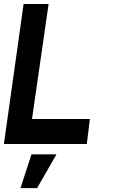

<svg xmlns="http://www.w3.org/2000/svg" viewBox="-30 -720 575 960"><path d="M-10.5 0 88 -700H213L130 -125H419.5L404 0ZM72.5 220.5 127.5 51.5H252.5L155.5 220.5Z"/></svg>

Font: Urbanist
Style: Bold Italic
Weight: 700
Italic angle: -8°
Designer: Corey Hu
Foundry: Corey Hu
Version: Version 1.330; ttfautohint (v1.8.4.7-5d5b)